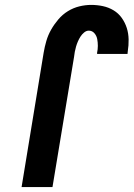

<svg xmlns="http://www.w3.org/2000/svg" viewBox="-20 -763 545 783"><path d="M68 0 158 -548Q162 -572 169 -596Q176 -620 188.5 -642Q201 -664 218 -684Q235 -704 257 -717.5Q279 -731 303.5 -737Q328 -743 352 -743Q376 -743 399.5 -738Q423 -733 443 -721Q463 -709 476.5 -690Q490 -671 497 -649Q504 -627 504.5 -602.5Q505 -578 501 -553L500 -543H376V-548Q379 -562 379 -576Q379 -590 376.5 -603.5Q374 -617 365 -627.5Q356 -638 342 -638Q332 -638 323 -630.5Q314 -623 308 -613.5Q302 -604 297.5 -593.5Q293 -583 290 -572.5Q287 -562 285 -551.5Q283 -541 282 -531L194 0Z"/></svg>

Font: Iosevka Extrabold Oblique
Style: Regular
Weight: 800
Italic angle: -9°
Monospace: yes
Designer: Belleve Invis
Foundry: Belleve Invis
Version: Version 32.5.0; ttfautohint (v1.8.4)